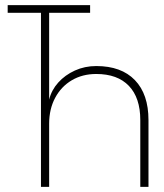

<svg xmlns="http://www.w3.org/2000/svg" viewBox="-20 -730 640 750"><path d="M140 0V-680H10V-710H332V-680H172V-341Q181 -378 207.5 -407.5Q234 -437 272.5 -454.5Q311 -472 356 -472Q454 -472 507 -417Q560 -362 560 -261V0H528V-261Q528 -348 483.5 -394.5Q439 -441 356 -441Q302 -441 260.5 -416.5Q219 -392 195.5 -348Q172 -304 172 -247V0Z"/></svg>

Font: Geist Mono Thin
Style: Regular
Weight: 100
Monospace: yes
Designer: Basement.studio, Andrés Briganti, Mateo Zaragoza
Foundry: Basement.studio, Vercel, Andrés Briganti, Guido Ferreyra, Mateo Zaragoza
Version: Version 1.500; ttfautohint (v1.8.4.7-5d5b)